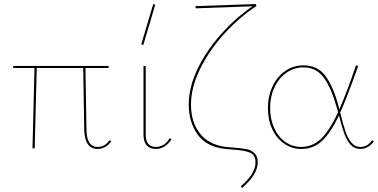

<svg xmlns="http://www.w3.org/2000/svg" viewBox="-20 -731 1862 946"><path d="M528 -35Q516 -17 498 -7Q480 3 460 3Q430 3 413 -20.5Q396 -44 395 -92L390 -396H161L151 0H140L150 -396H45V-406H515V-396H401L406 -92Q407 -7 461 -7Q478 -7 493 -15Q508 -23 519 -40Z M676 -513 735 -711 745 -708 686 -509ZM687 -72V-406H698V-72Q696 -7 749 -7Q768 -7 785.5 -17.5Q803 -28 816 -50L825 -45Q812 -23 791.5 -10Q771 3 748 3Q718 3 702 -16Q686 -35 687 -72Z M1130 -4Q1170 -1 1193.5 3.5Q1217 8 1233.5 23.5Q1250 39 1250 69Q1250 128 1173 195L1166 187Q1239 125 1239 69Q1239 32 1210.5 20.5Q1182 9 1126 6L1092 3Q997 -7 953.5 -68.5Q910 -130 910 -216Q910 -301 953.5 -391.5Q997 -482 1069 -562.5Q1141 -643 1224 -700L944 -690L943 -701L1241 -711L1243 -701Q1158 -645 1084.5 -564Q1011 -483 966 -391.5Q921 -300 921 -216Q921 -130 964.5 -74Q1008 -18 1093 -7Z M1822 -35Q1810 -17 1792.5 -7Q1775 3 1755 3Q1726 3 1707 -18.5Q1688 -40 1676.5 -72Q1665 -104 1650 -162Q1609 -76 1566.5 -36.5Q1524 3 1464 3Q1418 3 1380.5 -23Q1343 -49 1321.5 -94.5Q1300 -140 1300 -198Q1300 -257 1322.5 -305Q1345 -353 1385 -381Q1425 -409 1475 -409Q1546 -409 1585 -355Q1624 -301 1650 -201Q1652 -195 1652 -192Q1690 -279 1734 -409L1745 -406Q1686 -241 1656 -176Q1671 -117 1682 -84Q1693 -51 1711 -29Q1729 -7 1755 -7Q1772 -7 1787 -15Q1802 -23 1813 -40ZM1646 -178 1640 -199Q1613 -296 1576 -347.5Q1539 -399 1475 -399Q1430 -399 1392.5 -373.5Q1355 -348 1333 -302Q1311 -256 1311 -199Q1311 -144 1331 -100Q1351 -56 1386 -31.5Q1421 -7 1464 -7Q1519 -7 1561 -46.5Q1603 -86 1646 -178Z"/></svg>

Font: Ysabeau Infant Hairline
Style: Regular
Weight: 100
Designer: Christian Thalmann (Catharsis Fonts)
Version: Version 0.003